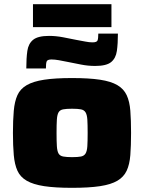

<svg xmlns="http://www.w3.org/2000/svg" viewBox="-20 -892 691 920"><path d="M325 8Q244 8 191.5 0Q139 -8 108 -26Q77 -44 63.5 -74Q50 -104 46 -149Q42 -194 42 -255Q42 -316 46 -361Q50 -406 63.5 -436Q77 -466 108 -484Q139 -502 191.5 -510Q244 -518 325 -518Q407 -518 459.5 -510Q512 -502 542.5 -484Q573 -466 587 -436Q601 -406 604.5 -361.5Q608 -317 608 -255Q608 -194 604.5 -149Q601 -104 587 -74Q573 -44 542.5 -26Q512 -8 459.5 0Q407 8 325 8ZM325 -139Q353 -139 368 -142Q383 -145 390 -156.5Q397 -168 398.5 -191.5Q400 -215 400 -255Q400 -296 398.5 -319Q397 -342 390 -353.5Q383 -365 368 -368Q353 -371 325 -371Q298 -371 282.5 -368Q267 -365 260.5 -353.5Q254 -342 252.5 -319Q251 -296 251 -255Q251 -215 252.5 -191.5Q254 -168 260.5 -156.5Q267 -145 283 -142Q299 -139 325 -139ZM106 -564Q106 -613 111 -648Q116 -683 139 -701.5Q162 -720 215 -720Q248 -720 282 -713.5Q316 -707 345 -701Q368 -697 388 -693Q408 -689 423 -689Q444 -689 447.5 -698.5Q451 -708 451 -731H545Q545 -683 540 -648Q535 -613 512.5 -594.5Q490 -576 436 -576Q402 -576 369 -582.5Q336 -589 306 -595Q282 -600 262 -603.5Q242 -607 227 -607Q207 -607 203.5 -597.5Q200 -588 200 -564ZM138 -762V-872H514V-762Z"/></svg>

Font: Saira Expanded ExtraBold
Style: Regular
Weight: 800
Width: 7
Designer: Hector Gatti with collaboration of the Omnibus-Type team
Foundry: Omnibus-Type
Version: Version 1.101